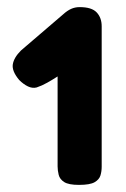

<svg xmlns="http://www.w3.org/2000/svg" viewBox="-20 -715 353 540"><path d="M202 -195Q173 -195 160.5 -203Q148 -211 145 -223.5Q142 -236 142 -247V-500Q128 -491 113 -482.5Q98 -474 83 -469Q71 -466 58.5 -472Q46 -478 34 -490Q13 -515 16 -534Q19 -553 39 -573L158 -675Q169 -685 180 -690Q191 -695 204 -695Q238 -695 252 -680Q266 -665 266 -641V-246Q266 -233 262.5 -221.5Q259 -210 246 -202.5Q233 -195 202 -195Z"/></svg>

Font: Fredoka SemiExpanded SemiBold
Style: Regular
Weight: 600
Width: 6
Designer: Ben Nathan
Foundry: Milena B. Brandão, Ben Nathan
Version: Version 2.001